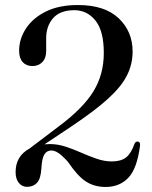

<svg xmlns="http://www.w3.org/2000/svg" viewBox="-20 -732 605 763"><path d="M42 -48Q42 -111.5 97 -141.5L212.5 -229Q309.5 -301 351 -368.5Q392.5 -436 392.5 -521.5Q392.5 -609.5 359.2 -650.5Q326 -691.5 275.5 -691.5Q219 -691.5 191.2 -660Q163.5 -628.5 163.5 -580V-529Q163.5 -501 148.2 -485.2Q133 -469.5 109 -469.5Q84.5 -469.5 70.2 -485.2Q56 -501 56 -530.5Q56 -577 83 -618.5Q110 -660 162 -686Q214 -712 290 -712Q396 -712 451.5 -659.5Q507 -607 507 -527Q507 -477 484.5 -432.2Q462 -387.5 409.5 -339.8Q357 -292 268 -232.5L157 -158.5Q167.5 -159.5 178 -159.5Q209.5 -159.5 240.8 -149.2Q272 -139 303 -125.2Q334 -111.5 364.5 -101Q395 -90.5 424.5 -90.5Q460.5 -90.5 480.8 -106.2Q501 -122 514.5 -160.5Q519 -170.5 527.5 -169.5Q538 -168.5 536.5 -153Q524.5 -61 489.5 -25Q454.5 11 400 11Q354.5 11 321 -11Q287.5 -33 250 -89Q226.5 -114.5 211.8 -124.2Q197 -134 184 -134Q166 -134 156.2 -118.2Q146.5 -102.5 144.5 -63Q142 -21.5 127 -5.5Q112 10.5 87.5 10.5Q67.5 10.5 54.8 -5.2Q42 -21 42 -48Z"/></svg>

Font: Fraunces 72pt
Style: Regular
Weight: 400
Version: Version 1.000;[0bf87f6ff]